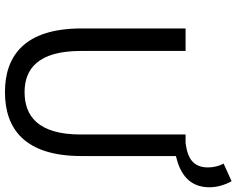

<svg xmlns="http://www.w3.org/2000/svg" viewBox="-112 -852 976 793"><g transform="rotate(90 376.5 -455.0)"><path d="M655 -890C665 -873 671 -848 671 -826C671 -764 633 -741 570 -733H535V-300C535 -123 458 -68 360 -68C265 -68 190 -123 190 -300V-733H97V-303C97 -67 211 13 360 13C510 13 624 -67 624 -303V-693C696 -710 753 -747 753 -832C753 -865 742 -898 728 -923Z"/></g></svg>

Font: Noto Sans CJK SC Regular
Style: Regular
Weight: 400
Designer: Ryoko NISHIZUKA (kana & ideographs); Paul D. Hunt (Latin, Greek & Cyrillic); Wenlong ZHANG (bopomofo); Sandoll Communica
Foundry: Adobe Systems Incorporated
Version: Version 1.004;PS 1.004;hotconv 1.0.82;makeotf.lib2.5.63406